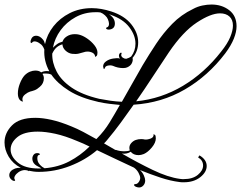

<svg xmlns="http://www.w3.org/2000/svg" viewBox="-23 -690 1066 849"><path d="M592 139Q586 139 578 136Q571 133 570 128.5Q569 124 576 124Q584 124 590.5 115Q597 106 597 97Q597 88 589.5 74Q582 60 569 51Q528 32 487 12.5Q446 -7 406 -26Q354 18 286.5 44Q219 70 148 70Q136 70 125.5 68.5Q115 67 105 65V67Q97 62 87 62Q79 62 71 65Q63 68 58 72Q48 79 43 88Q38 97 42 103Q44 107 44 107Q44 110 40 110Q36 110 31 107Q18 98 18 85Q18 65 44 55Q56 51 69 52Q34 34 15.5 3Q-3 -28 -3 -60Q-3 -102 30 -135.5Q63 -169 133 -169Q165 -169 205 -160Q245 -151 293 -131Q318 -121 345.5 -106.5Q373 -92 403 -75L406 -78Q438 -110 461.5 -148.5Q485 -187 507 -226Q484 -228 460 -231Q436 -234 413 -239Q333 -257 282 -289Q231 -321 204 -360Q198 -363 191.5 -364Q185 -365 179 -365Q175 -365 171.5 -365Q168 -365 165 -363Q171 -354 171 -344Q171 -321 153 -306Q141 -295 130 -291Q119 -287 110 -285Q100 -282 88 -272.5Q76 -263 76 -251Q76 -246 79 -241H78Q76 -241 72 -242.5Q68 -244 63 -250Q56 -260 56 -277Q56 -298 65 -321Q74 -344 86 -357Q97 -368 109.5 -373Q122 -378 133 -378Q150 -378 159 -370Q174 -378 195 -375Q170 -421 173 -471Q166 -490 154 -497Q141 -507 130 -507Q123 -507 120 -503Q119 -500 116 -500Q110 -500 113 -512Q119 -532 137 -532Q153 -532 167 -515Q173 -508 176 -495Q185 -538 213.5 -574Q242 -610 285.5 -632Q329 -654 383 -654Q424 -654 470 -639Q528 -620 558 -582Q588 -544 588 -503Q588 -463 563 -434Q566 -424 560.5 -411.5Q555 -399 539 -392Q532 -389 521 -389Q498 -389 476 -399Q473 -400 470 -400.5Q467 -401 464 -401Q457 -401 450.5 -399Q444 -397 442 -392Q440 -388 438.5 -385.5Q437 -383 435 -387Q433 -393 433 -396Q433 -409 445 -418Q458 -428 476.5 -431Q495 -434 504 -432Q505 -431 508 -431Q503 -436 503 -443Q503 -452 509 -456Q512 -458 514 -456.5Q516 -455 514 -452Q513 -450 513 -447Q513 -440 520 -435Q527 -430 535 -430Q542 -432 547.5 -434.5Q553 -437 557 -440Q576 -465 576 -497Q576 -534 548.5 -570Q521 -606 465 -625L459 -627Q468 -622 476 -612Q485 -600 485 -586Q485 -561 458 -559Q450 -559 447 -563Q444 -567 450 -569Q459 -572 459 -585Q459 -593 454 -605Q451 -613 441.5 -622Q432 -631 421 -635Q416 -636 410 -636Q404 -636 399 -636Q351 -636 311 -614Q271 -592 245 -556.5Q219 -521 211 -479Q220 -488 229.5 -495Q239 -502 254 -506V-507Q258 -520 273 -529.5Q288 -539 308 -539Q313 -539 317.5 -538.5Q322 -538 326 -537Q343 -533 362 -520Q381 -507 394.5 -490Q408 -473 408 -457Q408 -446 404 -442.5Q400 -439 398 -438Q397 -451 386.5 -456.5Q376 -462 364 -462Q355 -462 347 -459Q337 -456 325 -453Q313 -450 296 -452Q280 -454 267 -466Q254 -478 253 -494Q239 -490 228 -481Q217 -472 208 -453Q207 -413 227.5 -373.5Q248 -334 294 -302.5Q340 -271 416 -253Q442 -248 466.5 -244.5Q491 -241 516 -240Q538 -278 560.5 -318.5Q583 -359 608 -402Q636 -449 667.5 -496.5Q699 -544 738.5 -584.5Q778 -625 830 -650Q850 -661 871.5 -665.5Q893 -670 912 -670Q958 -670 990.5 -645Q1023 -620 1023 -574Q1023 -549 1011 -519Q999 -489 973 -454Q897 -354 794.5 -294.5Q692 -235 568 -227Q540 -187 511 -147.5Q482 -108 450 -70Q447 -66 443.5 -62.5Q440 -59 437 -56L487 -27H490Q507 -21 527 -21Q543 -21 551 -25Q550 -28 549.5 -30.5Q549 -33 549 -36Q549 -48 557.5 -57.5Q566 -67 577 -71Q589 -75 601 -75Q606 -75 610 -74.5Q614 -74 618 -73Q629 -72 643.5 -77.5Q658 -83 656 -97Q658 -96 662 -93.5Q666 -91 666 -78Q666 -59 648.5 -38Q631 -17 613 -9Q600 -4 590 -4Q567 -4 555 -19Q538 -8 516 -11Q585 29 652.5 61.5Q720 94 773 101Q778 102 782 102Q786 102 790 102Q829 102 852 83Q875 64 875 42Q875 19 853 6L859 -3Q891 16 891 44Q891 71 862.5 93.5Q834 116 790 116Q786 116 781 116Q776 116 771 115Q731 110 687 95.5Q643 81 596 62Q607 72 613 85.5Q619 99 619 108Q619 121 611 130Q603 139 592 139ZM579 -242Q690 -253 786 -310.5Q882 -368 955 -462Q983 -497 995 -526Q1007 -555 1007 -577Q1007 -603 991.5 -617Q976 -631 950 -631Q909 -631 847.5 -590.5Q786 -550 724 -459Q687 -404 651.5 -349.5Q616 -295 579 -242ZM148 55Q151 55 154 55Q157 55 161 54Q158 54 156 52Q146 47 138.5 42.5Q131 38 126 31Q120 22 120 11Q120 2 125.5 -5.5Q131 -13 142 -13Q150 -13 152.5 -9.5Q155 -6 150 -5Q142 -4 142 10Q142 15 144 23Q146 30 154 39Q162 48 174 54Q235 49 283.5 23.5Q332 -2 373 -42Q345 -56 319 -66Q265 -89 221.5 -98.5Q178 -108 144 -108Q83 -108 53.5 -83.5Q24 -59 24 -29Q24 2 55.5 28.5Q87 55 148 55Z"/></svg>

Font: Fleur De Leah
Style: Regular
Weight: 400
Designer: Robert E. Leuschke
Foundry: Robert E. Leuschke
Version: Version 1.010; ttfautohint (v1.8.3)